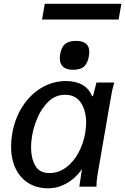

<svg xmlns="http://www.w3.org/2000/svg" viewBox="-20 -986 661 1014"><path d="M38.5 -212Q38.5 -245 44.5 -280Q58 -359.5 98.2 -422.8Q138.5 -486 198.5 -522Q258.5 -558 328.5 -558Q380 -558 415.5 -537.8Q451 -517.5 466.5 -477L471.5 -480L489.5 -550H583.5Q576 -525 571.5 -503.2Q567 -481.5 562.5 -453.5L496 -68.5Q495.5 -65 493.5 -52.5Q491.5 -40 490.5 -27.5Q489.5 -15 489.5 0H399Q400.5 -11.5 403.5 -30.8Q406.5 -50 408 -61L413 -93Q396.5 -68.5 370.5 -45.2Q344.5 -22 309.5 -6.8Q274.5 8.5 235.5 8.5Q174.5 8.5 130 -19.2Q85.5 -47 62 -96.8Q38.5 -146.5 38.5 -212ZM430 -283.5Q435 -314.5 435 -337.5Q435 -402 407 -443.8Q379 -485.5 324 -485.5Q274 -485.5 237.2 -450.8Q200.5 -416 179 -366.2Q157.5 -316.5 149.5 -269Q144 -236 144 -208.5Q144 -150.5 166.2 -111.2Q188.5 -72 240.5 -72Q289 -72 328.8 -101.5Q368.5 -131 394.5 -179.5Q420.5 -228 430 -283.5ZM296 -678.5Q296 -691 298 -701.5Q304.5 -738 324.2 -754Q344 -770 381 -770Q416.5 -770 434 -755.5Q451.5 -741 451.5 -711.5Q451.5 -702 449 -687Q442 -650 423 -633.8Q404 -617.5 366.5 -617.5Q296 -617.5 296 -678.5ZM216.5 -966H621L606.5 -883H202Z"/></svg>

Font: JuliaMono MediumItalic
Style: Regular
Weight: 500
Italic angle: -9°
Monospace: yes
Designer: cormullion
Foundry: corm
Version: Version 0.049; ttfautohint (v1.8.4)